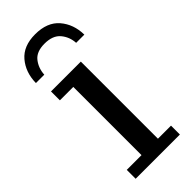

<svg xmlns="http://www.w3.org/2000/svg" viewBox="-238 -770 810 810"><g transform="rotate(-45 167.0 -365.5)"><path d="M26 -583Q27 -646 63 -688.5Q99 -731 169 -731Q241 -731 277.5 -688.5Q314 -646 315 -583H266Q264 -620 241 -647.5Q218 -675 169 -675Q121 -675 99.5 -647.5Q78 -620 76 -583ZM38 0V-53H126V-460H46V-513H224V-53H302V0Z"/></g></svg>

Font: Montagu Slab 16pt
Style: Regular
Weight: 400
Designer: Florian Karsten
Foundry: Florian Karsten
Version: Version 1.000; ttfautohint (v1.8.3)